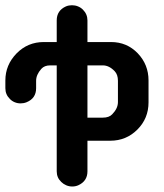

<svg xmlns="http://www.w3.org/2000/svg" viewBox="-51 -693 616 723"><path d="M-30.8 -390.1Q-30.8 -448.7 11.7 -492.2Q53.7 -534.7 113.8 -534.7H162.6V-616.2Q162.6 -653.3 197.3 -668.9Q208 -673.3 220 -673.3Q231.9 -673.3 242.7 -668.9Q253.4 -664.6 261.2 -656.7Q278.3 -639.6 278.3 -616.2V-534.7H367.2Q426.8 -534.7 467.8 -492.2Q508.3 -449.7 508.3 -390.1V-307.6Q508.3 -247.1 466.3 -205.1Q424.3 -163.1 364.3 -163.1H278.3V-47.9Q278.3 -10.7 243.2 4.9Q232.9 9.3 220.9 9.3Q209 9.3 198.2 4.6Q187.5 0 179.7 -7.8Q162.6 -23.9 162.6 -47.9V-446.8H137.7Q116.2 -446.8 104.5 -433.6Q85 -411.6 85 -388.7V-360.8Q85 -322.8 49.3 -308.1Q38.6 -303.7 26.6 -303.7Q14.6 -303.7 4.2 -308.1Q-6.3 -312.5 -13.7 -320.3Q-30.8 -336.9 -30.8 -360.8ZM393.1 -388.7Q393.1 -412.1 380.9 -424.8Q359.9 -446.8 336.4 -446.8H278.3V-250H335.9Q359.9 -250 371.6 -262.7Q393.1 -284.7 393.1 -308.6Z"/></svg>

Font: Supermercado
Style: Regular
Weight: 400
Designer: James Grieshaber
Foundry: James Grieshaber
Version: Version 1.002